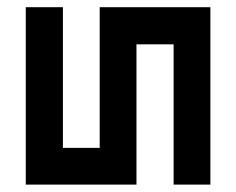

<svg xmlns="http://www.w3.org/2000/svg" viewBox="-20 -500 640 520"><path d="M450.2 -379.9Q424.8 -379.9 349.6 -379.9Q349.6 -285.2 349.6 0Q275.4 0 49.8 0Q49.8 -120.1 49.8 -480.5Q75.2 -480.5 150.4 -480.5Q150.4 -384.8 150.4 -99.6Q174.8 -99.6 250 -99.6Q250 -195.3 250 -480.5Q325.2 -480.5 549.8 -480.5Q549.8 -360.4 549.8 0Q525.4 0 450.2 0Q450.2 -94.7 450.2 -379.9Z"/></svg>

Font: Alibu-Mazigh Belqasem 1
Style: Bold
Weight: 400
Designer: Mazigh Mubarik Belqasem
Version: Version 1.0